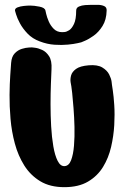

<svg xmlns="http://www.w3.org/2000/svg" viewBox="-20 -774 508 794"><path d="M168 -730Q168 -730 171 -716.5Q174 -703 181.5 -685.5Q189 -668 202.5 -654.5Q216 -641 237 -641Q237 -641 246 -641.5Q255 -642 266 -649Q277 -656 286 -675Q295 -694 295 -730Q295 -742 306.5 -747Q318 -752 332.5 -753Q347 -754 358 -754Q369 -754 384 -754Q399 -754 410.5 -749Q422 -744 421 -730Q420 -692 404 -666.5Q388 -641 367.5 -626.5Q347 -612 331.5 -605.5Q316 -599 316 -599Q316 -599 301 -595.5Q286 -592 261 -589.5Q236 -587 205.5 -589Q175 -591 144 -603Q114 -614 94 -635Q74 -656 62.5 -677.5Q51 -699 46.5 -714.5Q42 -730 42 -730Q41 -739 52.5 -743.5Q64 -748 79 -749.5Q94 -751 105 -751Q121 -751 143.5 -746.5Q166 -742 168 -730ZM112 -578Q112 -578 125 -576.5Q138 -575 154.5 -567.5Q171 -560 183 -541.5Q195 -523 193 -488Q192 -465 190.5 -426.5Q189 -388 189 -342.5Q189 -297 191.5 -252Q194 -207 200.5 -169Q207 -131 218.5 -108.5Q230 -86 247 -87Q265 -88 274 -111.5Q283 -135 286 -171.5Q289 -208 288 -249Q287 -290 284 -327.5Q281 -365 278.5 -389.5Q276 -414 275 -417Q274 -421 272 -434Q270 -447 274 -462Q278 -477 294.5 -489Q311 -501 347 -504Q383 -507 403 -495Q423 -483 431.5 -466Q440 -449 441.5 -436Q443 -423 443 -423Q443 -423 446.5 -400Q450 -377 452.5 -339.5Q455 -302 452.5 -257Q450 -212 439.5 -166.5Q429 -121 406 -83.5Q383 -46 344 -23Q305 0 246 0Q187 0 146.5 -24.5Q106 -49 80.5 -89.5Q55 -130 41.5 -180Q28 -230 23.5 -282.5Q19 -335 19.5 -382Q20 -429 22.5 -464Q25 -499 26 -514Q28 -540 41 -553.5Q54 -567 70.5 -572Q87 -577 99.5 -577.5Q112 -578 112 -578Z"/></svg>

Font: Nerko One
Style: Regular
Weight: 400
Designer: Nermin Kahrimanovic
Foundry: Nermin Kahrimanovic
Version: Version 1.101